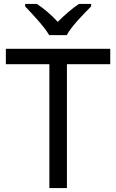

<svg xmlns="http://www.w3.org/2000/svg" viewBox="-20 -964 596 984"><path d="M232 -784H322C346 -829 409 -893 447 -931V-944H385C350 -921 312 -888 276 -852C243 -888 204 -921 169 -944H109V-931C145 -893 206 -829 232 -784ZM323 0V-635H545V-714H10V-635H233V0Z"/></svg>

Font: Noto Sans Arabic
Style: Regular
Weight: 400
Designer: Monotype Design Team, Nadine Chahine, Nizar Qandah and Khaled Hosny
Foundry: Monotype Imaging Inc.
Version: Version 2.012